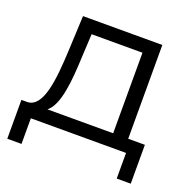

<svg xmlns="http://www.w3.org/2000/svg" viewBox="-117 -643 887 887"><g transform="rotate(20 326.0 -200.0)"><path d="M137 -65C189 -106 199 -227 204 -345L210 -461H460V-65ZM79 0H547V126H616V-65H534V-526H144L136 -350C129 -209 116 -69 39 -65H9V126H79Z"/></g></svg>

Font: Montserrat-Alt1
Style: Regular
Weight: 400
Designer: Differentunic
Foundry: Differentunic
Version: Version 7.222